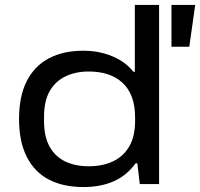

<svg xmlns="http://www.w3.org/2000/svg" viewBox="-20 -744 809 776"><path d="M318 12Q235 12 177 -18.5Q119 -49 88 -110.5Q57 -172 57 -263Q57 -355 88 -416Q119 -477 177 -508Q235 -539 317 -539Q360 -539 397.5 -529Q435 -519 466 -500.5Q497 -482 519 -454H525V-724H623V0H545L535 -84H528Q492 -34 439 -11Q386 12 318 12ZM338 -72Q394 -72 436 -91.5Q478 -111 502 -151.5Q526 -192 526 -256V-270Q526 -318 512.5 -353Q499 -388 474 -410.5Q449 -433 415 -444Q381 -455 339 -455Q286 -455 245 -435.5Q204 -416 181 -376Q158 -336 158 -272V-255Q158 -191 181 -150.5Q204 -110 244.5 -91Q285 -72 338 -72ZM673 -555V-724H769L745 -555Z"/></svg>

Font: Archivo Expanded
Style: Regular
Weight: 400
Width: 7
Designer: Hector Gatti
Foundry: Omnibus-Type
Version: Version 2.001